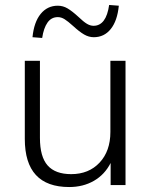

<svg xmlns="http://www.w3.org/2000/svg" viewBox="-20 -746 609 774"><path d="M80 0ZM259 8Q80 8 80 -186V-501H141V-190Q141 -114 172 -79Q203 -44 267 -44Q338 -44 381.5 -90.5Q425 -137 425 -214V-501H486V0H426V-89Q402 -42 358.5 -17Q315 8 259 8ZM150 -593 111 -596Q117 -657 144 -690Q171 -723 213 -723Q234 -723 252.5 -712Q271 -701 295 -679Q317 -658 330.5 -650Q344 -642 357 -642Q408 -642 420 -726L459 -723Q453 -662 426.5 -629Q400 -596 358 -596Q338 -596 319 -607Q300 -618 275 -641Q254 -660 240.5 -668.5Q227 -677 213 -677Q187 -677 171.5 -655Q156 -633 150 -593Z"/></svg>

Font: Winston Light
Style: Regular
Weight: 300
Designer: Original fonts by Vernon Adams / Changes by Cristiano Sobral
Foundry: Original fonts by Vernon Adams / Changes by Cristiano Sobral
Version: Version 2.503;July 17, 2020;FontCreator 13.0.0.2655 64-bit